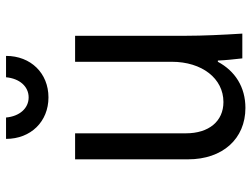

<svg xmlns="http://www.w3.org/2000/svg" viewBox="-116 -686 813 620"><g transform="rotate(-90 290.0 -376.5)"><path d="M484 -180V-540H400V-228C400 -130 346 -61 270 -61C208 -61 169 -108 169 -182V-540H85V-175C85 -64 151 10 251 10C318 10 370 -23 400 -79H404C405 -53 408 -27 411 0H491C487 -63 484 -129 484 -180ZM220 -763H151C151 -683 207 -626 285 -626C363 -626 419 -683 419 -763H350C346 -719 320 -690 285 -690C250 -690 224 -719 220 -763Z"/></g></svg>

Font: CommitMono-dimboump
Style: Regular
Weight: 400
Monospace: yes
Designer: Eigil Nikolajsen
Foundry: Eigil Nikolajsen
Version: Version 1.143